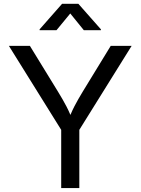

<svg xmlns="http://www.w3.org/2000/svg" viewBox="-20 -962 719 982"><path d="M293 0V-297.9L25.4 -727.5H132.8L276.9 -492.7Q301.3 -453.1 320.1 -417.2Q338.9 -381.3 358.9 -326.7H321.8Q341.8 -382.3 360.8 -418.7Q379.9 -455.1 402.8 -492.7L546.4 -727.5H653.3L385.7 -297.9V0ZM269 -807.6H182.6V-812L297.4 -942.4H380.9L496.1 -812V-807.6H408.7L339.4 -893.1Z"/></svg>

Font: Atlassian Sans
Style: Regular
Weight: 400
Designer: Rasmus Andersson
Foundry: Modifications by Atlassian Pty Ltd, manufactured by rsms
Version: Version 4.001;git-9221beed3